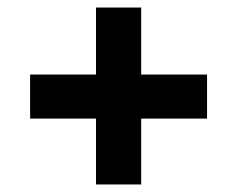

<svg xmlns="http://www.w3.org/2000/svg" viewBox="-20 -580 630 510"><path d="M235 -265V-90H355V-265H530V-382H355V-560H235V-382H60V-265Z"/></svg>

Font: Noto Sans Gurmukhi ExtraBold
Style: Regular
Weight: 800
Designer: Jelle Bosma - Monotype Design Team
Foundry: Monotype Imaging Inc.
Version: Version 2.004